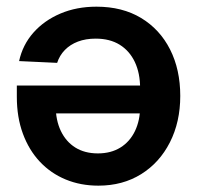

<svg xmlns="http://www.w3.org/2000/svg" viewBox="-20 -554 602 584"><path d="M273.4 -533.7Q352.1 -533.7 409.2 -499.3Q466.3 -464.8 497.3 -403.6Q528.3 -342.3 528.3 -262.2Q528.3 -183.1 496.8 -121.1Q465.3 -59.1 409.2 -24.2Q353 10.7 279.3 10.7Q225.1 10.7 179.7 -8.1Q134.3 -26.9 101.1 -62.3Q67.9 -97.7 49.6 -147.5Q31.2 -197.3 31.2 -259.3V-293.9H476.6V-209H93.8L149.4 -232.4Q149.4 -188.5 165 -155.8Q180.7 -123 209.2 -105.2Q237.8 -87.4 277.8 -87.4Q317.4 -87.4 346.2 -105.2Q375 -123 390.6 -155.5Q406.2 -188 406.2 -230V-285.2Q406.2 -331.5 390.1 -365.5Q374 -399.4 344 -418Q314 -436.5 271 -436.5Q240.7 -436.5 217 -427.5Q193.4 -418.5 177.2 -401.9Q161.1 -385.3 153.8 -362.8L38.1 -368.2Q48.8 -417.5 81.5 -454.6Q114.3 -491.7 163.6 -512.7Q212.9 -533.7 273.4 -533.7Z"/></svg>

Font: Inter 28pt SemiBold
Style: Regular
Weight: 600
Designer: Rasmus Andersson
Foundry: rsms
Version: Version 4.001;git-66647c0bb